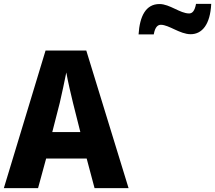

<svg xmlns="http://www.w3.org/2000/svg" viewBox="-20 -979 1119 999"><path d="M701 -800H780C787 -840 802 -850 817 -850C859 -850 916 -801 972 -801C1031 -801 1074 -851 1079 -959H1000C993 -921 980 -909 964 -909C917 -909 863 -958 810 -958C738 -958 707 -894 701 -800ZM472 0H649L429 -716H217L0 0H178L220 -154H431ZM360 -443 398 -292H252L291 -444C301 -489 317 -559 325 -602C332 -561 350 -483 360 -443Z"/></svg>

Font: Noto Sans Thai Looped SemiCondensed ExtraBold
Style: Regular
Weight: 800
Width: 4
Designer: Sasikarn Vongin, Ben Mitchell
Foundry: The Fontpad Ltd
Version: Version 1.001